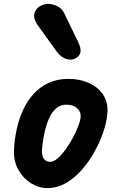

<svg xmlns="http://www.w3.org/2000/svg" viewBox="-20 -956 610 986"><path d="M222.5 10Q179.5 10 139 -15.2Q98.5 -40.5 73.8 -84.8Q49 -129 52 -186Q54.5 -242 66.5 -295.5Q78.5 -349 100.5 -395.2Q122.5 -441.5 155.2 -476.5Q188 -511.5 231.8 -531.2Q275.5 -551 331.5 -551Q390 -551 438 -529.2Q486 -507.5 512 -465.8Q538 -424 530.5 -364Q526.5 -324.5 509.5 -275.2Q492.5 -226 464.8 -176Q437 -126 400 -83.8Q363 -41.5 318 -15.8Q273 10 222.5 10ZM238 -125Q255 -125 274.8 -141.8Q294.5 -158.5 314.5 -185.5Q334.5 -212.5 351.5 -243.5Q368.5 -274.5 380 -303.8Q391.5 -333 394 -353.5Q397.5 -379 377.8 -398.8Q358 -418.5 320 -418.5Q294 -418.5 274.5 -404.2Q255 -390 241 -365.5Q227 -341 217.8 -310.2Q208.5 -279.5 203 -246.2Q197.5 -213 195 -182Q194.5 -168 198.5 -154.8Q202.5 -141.5 212.2 -133.2Q222 -125 238 -125ZM369.5 -657Q348 -644.5 321 -652.8Q294 -661 270.5 -692L173 -827.5Q152 -858 155.8 -882Q159.5 -906 179.2 -920.2Q199 -934.5 225 -936.5Q247.5 -936.5 272.8 -924.8Q298 -913 309.5 -888.5L381.5 -740Q396 -710 393.5 -690Q391 -670 369.5 -657Z"/></svg>

Font: Edu NSW ACT Cursive
Style: Regular
Weight: 400
Designer: Tina and Corey Anderson, Eben Sorkin, Mirko Velimirovic
Foundry: Sorkin Type Co.
Version: Version 2.000